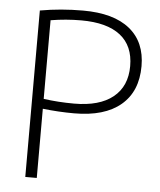

<svg xmlns="http://www.w3.org/2000/svg" viewBox="-53 -786 692 832"><g transform="rotate(5 293.0 -370.0)"><path d="M88 -724Q178 -740 275 -740Q408 -740 478 -683.5Q548 -627 548 -522Q548 -412 477.5 -352.5Q407 -293 275 -293Q207 -293 138 -301V0H88ZM138 -344Q201 -335 271 -335Q381 -335 440 -382.5Q499 -430 499 -518Q499 -606 441 -651.5Q383 -697 271 -697Q204 -697 138 -686Z"/></g></svg>

Font: Mplus 1p Light
Style: Regular
Weight: 300
Version: Version 1.061